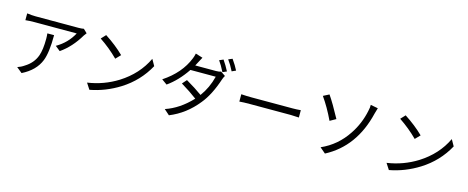

<svg xmlns="http://www.w3.org/2000/svg" viewBox="-42 -1626 6043 2477"><g transform="rotate(15 2980.0 -387.5)"><path d="M532 -544Q532 -310 488 -200Q429 -51 253 37L179 -23Q228 -39 269 -68Q376 -133 416 -243Q446 -326 446 -472Q446 -509 442 -544ZM931 -676 904 -640Q801 -465 655 -364L589 -417Q733 -500 808 -641H238Q183 -641 124 -635V-726Q187 -717 238 -717H812Q852 -717 882 -723Z M1181 -719Q1327 -624 1434 -519L1372 -455Q1259 -568 1124 -658ZM1101 -63Q1318 -95 1501 -209Q1729 -353 1835 -577L1883 -492Q1763 -272 1547 -136Q1362 -20 1154 19Z M2670 -638Q2712 -638 2735 -648L2797 -606Q2781 -579 2773 -555Q2699 -332 2595 -206Q2443 -15 2230 71L2158 7Q2344 -55 2503 -224Q2409 -295 2286 -369L2338 -428Q2467 -353 2556 -288Q2646 -410 2685 -566H2347Q2236 -401 2098 -304L2027 -355Q2254 -505 2339 -719Q2351 -747 2360 -788L2456 -758Q2434 -720 2420 -691Q2403 -657 2392 -638ZM2725 -806Q2770 -741 2807 -669L2753 -645Q2710 -731 2672 -783ZM2835 -846Q2890 -768 2918 -710L2865 -686Q2826 -765 2782 -824Z M3062 -433Q3137 -428 3201 -428H3749Q3802 -428 3857 -433V-335L3750 -340H3201Q3114 -340 3062 -335Z M4227 -37Q4437 -130 4566 -326Q4665 -474 4701 -650Q4713 -701 4711 -733L4810 -714L4788 -639Q4676 -169 4302 27ZM4162 -725Q4230 -627 4330 -441L4250 -396Q4174 -557 4084 -685Z M5181 -719Q5327 -624 5434 -519L5372 -455Q5259 -568 5124 -658ZM5101 -63Q5318 -95 5501 -209Q5729 -353 5835 -577L5883 -492Q5763 -272 5547 -136Q5362 -20 5154 19Z"/></g></svg>

Font: Source Han Sans K Regular
Style: Regular
Weight: 400
Designer: Ryoko NISHIZUKA  (kana & ideographs); Paul D. Hunt (Latin, Greek & Cyrillic); Wenlong ZHANG  (bopomofo); Sandoll Communi
Foundry: Adobe Systems Incorporated
Version: Version 1.00 July 18, 2014, initial release